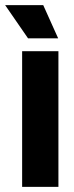

<svg xmlns="http://www.w3.org/2000/svg" viewBox="-32 -726 286 746"><path d="M54 0V-527H195V0ZM77 -577 -12 -706H136L194 -577Z"/></svg>

Font: Bricolage Grotesque 72pt SemiCondensed
Style: Bold
Weight: 700
Width: 4
Designer: Mathieu Triay
Foundry: Atelier Triay
Version: Version 1.001;gftools[0.9.33.dev8+g029e19f]